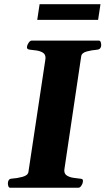

<svg xmlns="http://www.w3.org/2000/svg" viewBox="-20 -884 497 904"><path d="M17.1 -20Q17.1 -29.8 21.2 -36.1Q25.4 -42.5 36.1 -43Q60.1 -44.4 85.7 -51.3Q111.3 -58.1 113.8 -74.2L193.4 -602.5Q194.3 -608.4 194.3 -611.3Q194.3 -628.4 181.9 -636Q169.4 -643.6 152.6 -646.2Q135.7 -648.9 122.1 -649.9Q106.9 -651.4 106.9 -660.2Q106.9 -661.6 107.2 -663.8Q107.4 -666 107.9 -668Q108.9 -673.3 115.2 -683.1Q121.6 -692.9 129.9 -692.9H444.8Q451.7 -692.9 454.1 -686Q456.5 -679.2 456.5 -672.9Q456.5 -651.4 436.5 -649.9Q411.6 -647.9 388.2 -641.6Q364.7 -635.3 362.3 -618.7L283.7 -90.3Q282.7 -83.5 282.7 -81.5Q282.7 -64.9 295.4 -57.1Q308.1 -49.3 325.2 -46.9Q342.3 -44.4 355.5 -43Q363.3 -42.5 366.9 -40.5Q370.6 -38.6 370.6 -32.2Q370.6 -30.8 369.6 -24.9Q369.1 -19.5 363 -9.8Q356.9 0 348.6 0H28.8Q22 0 19.5 -6.8Q17.1 -13.7 17.1 -20ZM155.3 -790.5 166.5 -864.3H453.1L441.9 -790.5Z"/></svg>

Font: Gelasio
Style: Bold Italic
Weight: 700
Italic angle: -8.5°
Designer: Eben Sorkin
Foundry: Eben Sorkin
Version: Version 1.008